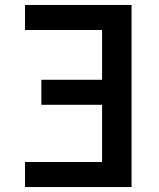

<svg xmlns="http://www.w3.org/2000/svg" viewBox="-20 -755 640 775"><path d="M81 0V-101H392V-332H147V-433H392V-634H81V-735H511V0Z"/></svg>

Font: Iosevka Extended
Style: Bold
Weight: 700
Width: 7
Monospace: yes
Designer: Belleve Invis
Foundry: Belleve Invis
Version: Version 32.5.0; ttfautohint (v1.8.4)